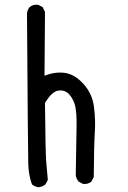

<svg xmlns="http://www.w3.org/2000/svg" viewBox="-20 -782 540 811"><path d="M143 9Q127 7 115 -3Q101 -42 99.5 -87Q98 -132 94 -725Q96 -741 105 -752Q119 -764 141 -762L160 -752L170 -732L168 -462Q213 -480 254.5 -474Q296 -468 333 -427Q370 -386 377 -330Q384 -274 380.5 -223Q377 -172 376 -34L366 -15Q352 -3 331 -5L312 -15Q302 -27 300 -42Q303 -203 303.5 -253.5Q304 -304 298 -332Q292 -360 274 -381.5Q256 -403 227.5 -399.5Q199 -396 170 -347Q172 -142 175 -102Q178 -62 182 -22L172 -3Q159 7 143 9Z"/></svg>

Font: NaniFont Regular
Style: Regular
Weight: 400
Designer: Nanigashitei
Version: Version 1.036